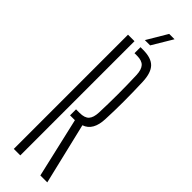

<svg xmlns="http://www.w3.org/2000/svg" viewBox="-317 -949 951 951"><g transform="rotate(45 159.0 -473.5)"><path d="M242 0 169.5 -314.5H135.5V-356.5H160.5Q195.5 -356.5 210.5 -372.8Q225.5 -389 227 -426Q232 -557 227 -688.5Q225.5 -725 210.5 -741.5Q195.5 -758 161.5 -758H143.5V-800H161.5Q218.5 -800 244.2 -773.8Q270 -747.5 272.5 -687Q278 -543 272.5 -427.5Q270 -342 213.5 -323L290.5 0ZM56 0V-800H101.5V0ZM134 -840 197.5 -947H235L171 -840Z"/></g></svg>

Font: Big Shoulders Stencil Display Light
Style: Regular
Weight: 300
Designer: Patric King
Foundry: XO Type Co
Version: Version 1.000